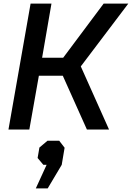

<svg xmlns="http://www.w3.org/2000/svg" viewBox="-20 -720 733 1067"><path d="M150 -700H266L214 -399H331L556 -700H693L429 -351L586 0H463L329 -299H196L143 0H27ZM239 196H221L189 158L199 100L244 62H309L339 101L323 196L245 327H179Z"/></svg>

Font: Chakra Petch SemiBold
Style: Italic
Weight: 600
Italic angle: -10°
Designer: Katatrad Aksorn Co.,Ltd.
Foundry: Cadson Demak Co.,Ltd.
Version: Version 1.000; ttfautohint (v1.6)